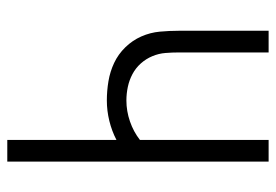

<svg xmlns="http://www.w3.org/2000/svg" viewBox="-138 -638 775 540"><g transform="rotate(-90 250.0 -367.5)"><path d="M66 0V-735H127V-428Q152 -441 180.5 -448Q209 -455 238 -455Q265 -455 292 -450.5Q319 -446 343.5 -434.5Q368 -423 387.5 -403Q407 -383 418 -358Q429 -333 431.5 -306Q434 -279 434 -252V0H373V-252Q373 -271 371.5 -290Q370 -309 362.5 -327Q355 -345 342 -359.5Q329 -374 312 -383Q295 -392 276 -396Q257 -400 238 -400Q208 -400 179 -390Q150 -380 127 -362V0Z"/></g></svg>

Font: Iosevka Fixed SS04 Light
Style: Regular
Weight: 300
Monospace: yes
Designer: Belleve Invis
Foundry: Belleve Invis
Version: Version 32.5.0